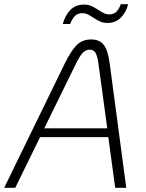

<svg xmlns="http://www.w3.org/2000/svg" viewBox="-29 -900 699 920"><path d="M490 -243H163L44 0H-9L280 -593Q310 -655 337.5 -683Q365 -711 408 -711Q449 -711 469 -684Q489 -657 497 -593L576 0H523ZM485 -285 443 -593Q438 -631 429 -646.5Q420 -662 401 -662Q382 -662 367.5 -647Q353 -632 334 -593L183 -285ZM373 -878Q393 -878 408 -871.5Q423 -865 443 -852Q460 -841 470.5 -836Q481 -831 493 -831Q515 -831 527.5 -842.5Q540 -854 550 -880H585Q576 -842 550.5 -816Q525 -790 487 -790Q467 -790 452 -796.5Q437 -803 417 -816Q400 -827 389.5 -832Q379 -837 367 -837Q344 -837 331 -824.5Q318 -812 307 -785H272Q282 -825 307.5 -851.5Q333 -878 373 -878Z"/></svg>

Font: KoHo Light
Style: Italic
Weight: 300
Italic angle: -10°
Version: Version 1.000; ttfautohint (v1.6)